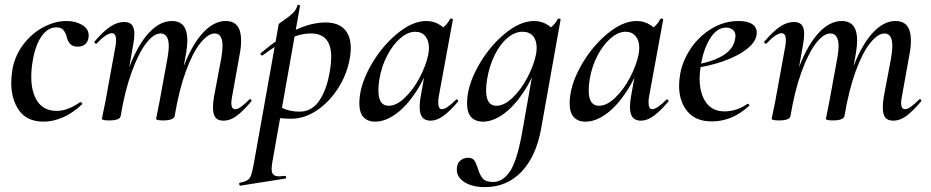

<svg xmlns="http://www.w3.org/2000/svg" viewBox="-20 -485 3810 786"><path d="M26 -146Q26 -170 31 -202Q42 -260 77 -305Q112 -350 159 -374.5Q206 -399 252 -399Q288 -399 315.5 -383.5Q343 -368 343 -340Q343 -319 331.5 -306.5Q320 -294 298 -294Q278 -294 267.5 -305Q257 -316 253 -335Q248 -352 239 -362.5Q230 -373 211 -373Q175 -373 149.5 -335.5Q124 -298 114 -236Q108 -202 108 -171Q108 -107 134 -69Q160 -31 213 -31Q237 -31 262.5 -41.5Q288 -52 308 -67H309Q312 -67 315 -64Q318 -61 316 -58Q278 -22 237.5 -4.5Q197 13 159 13Q91 13 58.5 -32.5Q26 -78 26 -146Z M852 -45Q852 -66 856 -89L886 -248Q891 -280 891 -296Q891 -348 859 -348Q832 -348 800.5 -309Q769 -270 741 -193.5Q713 -117 695 -10L680 -11Q699 -130 733.5 -217.5Q768 -305 812 -352Q856 -399 904 -399Q967 -399 967 -320Q967 -292 962 -267L930 -89Q927 -73 927 -63Q927 -38 943 -38Q953 -38 967 -48Q981 -58 1000 -77Q1002 -79 1004 -79Q1007 -79 1009 -75.5Q1011 -72 1008 -69Q974 -29 948 -10Q922 9 895 9Q872 9 862 -4Q852 -17 852 -45ZM397 1 402 -23 412 -72 453 -297Q455 -306 455 -321Q455 -349 438 -349Q415 -349 376 -307Q375 -306 373 -306Q370 -306 367.5 -309.5Q365 -313 368 -316Q403 -357 431.5 -376Q460 -395 488 -395Q510 -395 520 -383Q530 -371 530 -346Q530 -326 526 -306L474 -10Q471 8 427 8Q397 8 397 1ZM619 1 624 -23Q633 -68 634 -74L666 -249Q671 -279 671 -295Q671 -348 637 -348Q609 -348 578 -307.5Q547 -267 519 -190Q491 -113 474 -10L458 -11Q477 -128 511.5 -216Q546 -304 590.5 -351.5Q635 -399 684 -399Q747 -399 747 -319Q747 -300 742 -268L695 -10Q694 -2 682 3Q670 8 648 8Q619 8 619 1Z M962 263Q983 259 993 252.5Q1003 246 1008 232Q1013 218 1019 185L1121 -386Q1121 -388 1141 -401.5Q1161 -415 1177 -429.5Q1193 -444 1197 -462Q1198 -466 1203.5 -465Q1209 -464 1208 -460L1095 178Q1092 196 1092 207Q1092 223 1099.5 230Q1107 237 1124 237Q1128 237 1146 235Q1150 234 1151 239.5Q1152 245 1148 246L964 275Q961 276 959.5 270Q958 264 962 263ZM1085 -8 1095 -67Q1120 -49 1146 -38.5Q1172 -28 1207 -28Q1260 -28 1292 -80.5Q1324 -133 1334 -220Q1336 -242 1336 -251Q1336 -348 1253 -348Q1210 -348 1164 -326.5Q1118 -305 1056 -259Q1055 -258 1053 -258Q1049 -258 1047 -262Q1045 -266 1048 -268Q1196 -393 1313 -393Q1363 -393 1389.5 -366Q1416 -339 1416 -288Q1416 -271 1413 -253Q1403 -186 1366.5 -127.5Q1330 -69 1278.5 -34Q1227 1 1173 1Q1128 1 1085 -8Z M1451 -62Q1451 -131 1494.5 -210.5Q1538 -290 1602.5 -344.5Q1667 -399 1725 -399Q1758 -399 1785 -380.5Q1812 -362 1815 -326L1761 -357Q1777 -359 1795 -373.5Q1813 -388 1822 -407Q1824 -409 1827 -409Q1830 -409 1832.5 -407.5Q1835 -406 1834 -405L1776 -89Q1774 -80 1774 -66Q1774 -38 1789 -38Q1808 -38 1847 -77Q1848 -78 1850 -78Q1853 -78 1855 -74.5Q1857 -71 1855 -69Q1822 -30 1795 -10.5Q1768 9 1743 9Q1720 9 1709 -4.5Q1698 -18 1698 -47Q1698 -68 1702 -89L1727 -229L1747 -246Q1722 -168 1683 -109Q1644 -50 1600.5 -18.5Q1557 13 1516 13Q1485 13 1468 -5.5Q1451 -24 1451 -62ZM1733 -261Q1736 -276 1736 -289Q1736 -319 1721 -337Q1706 -355 1680 -355Q1650 -355 1619.5 -329Q1589 -303 1565.5 -258.5Q1542 -214 1533 -160Q1529 -137 1529 -115Q1529 -52 1571 -52Q1603 -52 1637.5 -85Q1672 -118 1698 -167.5Q1724 -217 1733 -261Z M1850 209Q1850 185 1863.5 173Q1877 161 1896 161Q1914 161 1921.5 171.5Q1929 182 1936 204Q1944 231 1956 245.5Q1968 260 1999 260Q2037 260 2066 219Q2095 178 2116 66L2168 -229L2188 -246Q2163 -168 2124 -109Q2085 -50 2041.5 -18.5Q1998 13 1957 13Q1926 13 1909 -5.5Q1892 -24 1892 -62Q1892 -131 1935.5 -210.5Q1979 -290 2043.5 -344.5Q2108 -399 2166 -399Q2199 -399 2226 -380.5Q2253 -362 2256 -326L2202 -357Q2218 -359 2236 -373.5Q2254 -388 2263 -407Q2265 -409 2268 -409Q2271 -409 2273.5 -407.5Q2276 -406 2275 -405L2195 43Q2174 157 2114 219Q2054 281 1965 281Q1914 281 1882 261Q1850 241 1850 209ZM2174 -261Q2177 -276 2177 -289Q2177 -320 2162 -337.5Q2147 -355 2119 -355Q2087 -355 2057 -329.5Q2027 -304 2005 -259.5Q1983 -215 1974 -160Q1970 -137 1970 -115Q1970 -52 2012 -52Q2044 -52 2078.5 -85Q2113 -118 2139 -167.5Q2165 -217 2174 -261Z M2312 -62Q2312 -131 2355.5 -210.5Q2399 -290 2463.5 -344.5Q2528 -399 2586 -399Q2619 -399 2646 -380.5Q2673 -362 2676 -326L2622 -357Q2638 -359 2656 -373.5Q2674 -388 2683 -407Q2685 -409 2688 -409Q2691 -409 2693.5 -407.5Q2696 -406 2695 -405L2637 -89Q2635 -80 2635 -66Q2635 -38 2650 -38Q2669 -38 2708 -77Q2709 -78 2711 -78Q2714 -78 2716 -74.5Q2718 -71 2716 -69Q2683 -30 2656 -10.5Q2629 9 2604 9Q2581 9 2570 -4.5Q2559 -18 2559 -47Q2559 -68 2563 -89L2588 -229L2608 -246Q2583 -168 2544 -109Q2505 -50 2461.5 -18.5Q2418 13 2377 13Q2346 13 2329 -5.5Q2312 -24 2312 -62ZM2594 -261Q2597 -276 2597 -289Q2597 -319 2582 -337Q2567 -355 2541 -355Q2511 -355 2480.5 -329Q2450 -303 2426.5 -258.5Q2403 -214 2394 -160Q2390 -137 2390 -115Q2390 -52 2432 -52Q2464 -52 2498.5 -85Q2533 -118 2559 -167.5Q2585 -217 2594 -261Z M2760 -134Q2760 -157 2765 -185Q2775 -238 2808.5 -287.5Q2842 -337 2893.5 -368Q2945 -399 3003 -399Q3040 -399 3059 -386.5Q3078 -374 3078 -351Q3078 -317 3039.5 -286Q3001 -255 2938.5 -233.5Q2876 -212 2807 -204L2809 -217Q2975 -242 2989 -324Q2991 -334 2991 -337Q2991 -354 2980 -363Q2969 -372 2953 -372Q2915 -372 2887.5 -328.5Q2860 -285 2849 -218Q2844 -186 2844 -164Q2844 -103 2870 -66Q2896 -29 2946 -29Q2969 -29 2993.5 -36.5Q3018 -44 3040 -60H3041Q3044 -60 3046.5 -57Q3049 -54 3047 -52Q2978 12 2894 12Q2828 12 2794 -29Q2760 -70 2760 -134Z M3594 -45Q3594 -66 3598 -89L3628 -248Q3633 -280 3633 -296Q3633 -348 3601 -348Q3574 -348 3542.5 -309Q3511 -270 3483 -193.5Q3455 -117 3437 -10L3422 -11Q3441 -130 3475.5 -217.5Q3510 -305 3554 -352Q3598 -399 3646 -399Q3709 -399 3709 -320Q3709 -292 3704 -267L3672 -89Q3669 -73 3669 -63Q3669 -38 3685 -38Q3695 -38 3709 -48Q3723 -58 3742 -77Q3744 -79 3746 -79Q3749 -79 3751 -75.5Q3753 -72 3750 -69Q3716 -29 3690 -10Q3664 9 3637 9Q3614 9 3604 -4Q3594 -17 3594 -45ZM3139 1 3144 -23 3154 -72 3195 -297Q3197 -306 3197 -321Q3197 -349 3180 -349Q3157 -349 3118 -307Q3117 -306 3115 -306Q3112 -306 3109.5 -309.5Q3107 -313 3110 -316Q3145 -357 3173.5 -376Q3202 -395 3230 -395Q3252 -395 3262 -383Q3272 -371 3272 -346Q3272 -326 3268 -306L3216 -10Q3213 8 3169 8Q3139 8 3139 1ZM3361 1 3366 -23Q3375 -68 3376 -74L3408 -249Q3413 -279 3413 -295Q3413 -348 3379 -348Q3351 -348 3320 -307.5Q3289 -267 3261 -190Q3233 -113 3216 -10L3200 -11Q3219 -128 3253.5 -216Q3288 -304 3332.5 -351.5Q3377 -399 3426 -399Q3489 -399 3489 -319Q3489 -300 3484 -268L3437 -10Q3436 -2 3424 3Q3412 8 3390 8Q3361 8 3361 1Z"/></svg>

Font: Cormorant Infant SemiBold
Style: Italic
Weight: 600
Italic angle: -10°
Designer: Christian Thalmann (Catharsis Fonts)
Foundry: Catharsis Fonts
Version: Version 4.000